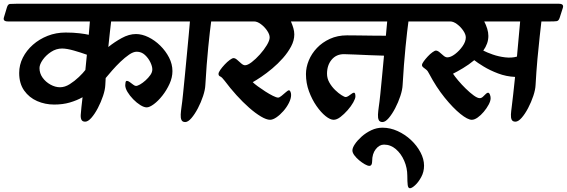

<svg xmlns="http://www.w3.org/2000/svg" viewBox="-86 -626 3015 1021"><path d="M-65 -534 -49 -587Q-44 -604 -33 -605Q-22 -606 0 -606H905Q933 -606 926 -584L909 -531Q904 -515 893 -513.5Q882 -512 860 -512H505Q502 -491 498.5 -456Q495 -421 490 -376Q522 -402 561 -423.5Q600 -445 637 -445Q669 -445 703 -428.5Q737 -412 766 -383.5Q795 -355 813 -320Q831 -285 831 -248Q831 -214 815.5 -180Q800 -146 777.5 -117.5Q755 -89 732 -72Q709 -55 694 -55Q680 -55 660.5 -67Q641 -79 622.5 -98Q604 -117 592 -137Q580 -157 580 -173Q580 -179 581.5 -187.5Q583 -196 589 -196Q595 -196 604 -189.5Q613 -183 622 -176Q631 -169 637 -169Q645 -169 659 -177Q673 -185 688 -198.5Q703 -212 713.5 -227Q724 -242 724 -257Q724 -273 713.5 -295Q703 -317 684.5 -334Q666 -351 641 -351Q623 -351 600.5 -335.5Q578 -320 554.5 -297.5Q531 -275 510.5 -251.5Q490 -228 476 -211L474 -174Q473 -149 462 -116Q451 -83 434.5 -51.5Q418 -20 400 0.5Q382 21 367 21Q352 21 347 10.5Q342 0 343.5 -17.5Q345 -35 347 -56L353 -109Q323 -92 285.5 -81Q248 -70 202 -70Q154 -70 111.5 -88.5Q69 -107 42.5 -144.5Q16 -182 16 -238Q16 -281 35.5 -319.5Q55 -358 89 -388Q123 -418 167.5 -435.5Q212 -453 263 -453Q304 -453 337 -449Q370 -445 386 -441L392 -512H-44Q-72 -512 -65 -534ZM124 -264Q124 -236 140.5 -213Q157 -190 182.5 -176Q208 -162 233 -162Q259 -162 285 -178.5Q311 -195 333.5 -216.5Q356 -238 368 -254L376 -335Q346 -346 307.5 -357Q269 -368 244 -368Q213 -368 185.5 -350Q158 -332 141 -307.5Q124 -283 124 -264Z M806 -534 822 -587Q827 -604 836.5 -605Q846 -606 860 -606H1106Q1134 -606 1127 -584L1110 -531Q1105 -515 1094 -513.5Q1083 -512 1061 -512H1037Q1034 -491 1030 -456Q1026 -421 1021.5 -376Q1017 -331 1013 -279.5Q1009 -228 1006 -174Q1005 -149 994 -115.5Q983 -82 966.5 -50.5Q950 -19 932 2Q914 23 899 23Q884 23 879 12Q874 1 875 -17Q876 -35 879 -56Q883 -82 887.5 -127.5Q892 -173 897.5 -228Q903 -283 908 -338Q913 -393 917.5 -439Q922 -485 924 -512H826Q799 -512 806 -534Z M1006 -534 1022 -587Q1027 -604 1037 -605Q1047 -606 1061 -606H1566Q1594 -606 1587 -584L1570 -531Q1565 -515 1554 -513.5Q1543 -512 1521 -512H1461Q1469 -494 1474 -476.5Q1479 -459 1479 -443Q1479 -411 1462 -379Q1445 -347 1418.5 -317Q1392 -287 1361.5 -261.5Q1331 -236 1303.5 -217.5Q1276 -199 1258 -189Q1267 -180 1285.5 -166.5Q1304 -153 1325 -139.5Q1346 -126 1365 -116.5Q1384 -107 1393 -107Q1400 -107 1412 -117Q1424 -127 1435 -136.5Q1446 -146 1450 -146Q1455 -146 1458.5 -138.5Q1462 -131 1462 -121Q1462 -102 1450.5 -79Q1439 -56 1421 -35.5Q1403 -15 1384 -2Q1365 11 1350 11Q1331 11 1301.5 -6.5Q1272 -24 1238.5 -53.5Q1205 -83 1171.5 -120Q1138 -157 1109 -196Q1094 -216 1085 -219.5Q1076 -223 1076 -233Q1076 -241 1085.5 -254.5Q1095 -268 1108.5 -282.5Q1122 -297 1135.5 -307Q1149 -317 1156 -317Q1165 -317 1175.5 -307.5Q1186 -298 1197 -288.5Q1208 -279 1217 -279Q1231 -279 1252.5 -295.5Q1274 -312 1296 -336.5Q1318 -361 1333 -386Q1348 -411 1348 -427Q1348 -443 1334.5 -463Q1321 -483 1301.5 -497.5Q1282 -512 1265 -512H1027Q999 -512 1006 -534Z M1466 -534 1482 -587Q1487 -604 1497 -605Q1507 -606 1521 -606H2179Q2207 -606 2200 -584L2183 -531Q2178 -515 2167 -513.5Q2156 -512 2134 -512H2086Q2083 -491 2079 -456Q2075 -421 2070.5 -376Q2066 -331 2062 -279.5Q2058 -228 2055 -174Q2054 -149 2043 -115.5Q2032 -82 2015.5 -50.5Q1999 -19 1981 2Q1963 23 1948 23Q1933 23 1928 12Q1923 1 1924 -17Q1925 -35 1928 -56Q1932 -82 1936.5 -126Q1941 -170 1946 -223.5Q1951 -277 1956 -330Q1924 -331 1882 -332.5Q1840 -334 1802 -336Q1764 -338 1743 -338Q1702 -338 1677.5 -308.5Q1653 -279 1653 -234Q1653 -209 1665.5 -187Q1678 -165 1696 -147.5Q1714 -130 1730 -120Q1746 -110 1752 -110Q1761 -110 1775.5 -121.5Q1790 -133 1796 -133Q1801 -133 1802.5 -127Q1804 -121 1804 -113Q1804 -102 1792.5 -81.5Q1781 -61 1762.5 -40Q1744 -19 1724.5 -4Q1705 11 1688 11Q1670 11 1645.5 -8.5Q1621 -28 1597 -62.5Q1573 -97 1557 -140.5Q1541 -184 1541 -232Q1541 -268 1556 -304.5Q1571 -341 1599.5 -371Q1628 -401 1668.5 -419.5Q1709 -438 1759 -438Q1782 -438 1819 -437.5Q1856 -437 1895.5 -436.5Q1935 -436 1966 -436L1973 -512H1487Q1459 -512 1466 -534Z M2094 375Q2084 375 2082 357.5Q2080 340 2080 309Q2080 267 2063.5 229Q2047 191 2019 167Q1991 143 1956 143Q1931 143 1912 167.5Q1893 192 1893 231Q1893 256 1878 256Q1869 256 1854 247.5Q1839 239 1824 226.5Q1809 214 1798.5 200Q1788 186 1788 174Q1788 160 1801.5 140Q1815 120 1837.5 100Q1860 80 1888.5 66.5Q1917 53 1948 53Q1989 53 2028.5 71Q2068 89 2099.5 118.5Q2131 148 2150 184Q2169 220 2169 255Q2169 288 2154 315.5Q2139 343 2121.5 359Q2104 375 2094 375Z M2080 -534 2096 -587Q2101 -604 2111 -605Q2121 -606 2134 -606H2886Q2914 -606 2907 -584L2890 -531Q2885 -515 2874 -513.5Q2863 -512 2841 -512H2793Q2790 -484 2784 -432Q2778 -380 2772 -313Q2766 -246 2762 -174Q2761 -149 2750 -116Q2739 -83 2722.5 -51.5Q2706 -20 2688 0.5Q2670 21 2655 21Q2640 21 2635 10.5Q2630 0 2631 -17.5Q2632 -35 2635 -56Q2638 -81 2643 -124Q2648 -167 2653 -217Q2606 -219 2562.5 -235.5Q2519 -252 2485.5 -272.5Q2452 -293 2436 -306Q2407 -282 2376 -263.5Q2345 -245 2323 -234Q2332 -220 2350.5 -198Q2369 -176 2391 -154.5Q2413 -133 2433 -118.5Q2453 -104 2465 -104Q2474 -104 2482 -111.5Q2490 -119 2497 -126Q2504 -133 2509 -133Q2515 -133 2519 -123.5Q2523 -114 2523 -104Q2523 -89 2512.5 -69.5Q2502 -50 2486.5 -31.5Q2471 -13 2454 -1Q2437 11 2423 11Q2401 11 2362 -20.5Q2323 -52 2278.5 -107Q2234 -162 2196 -234Q2189 -249 2180 -256Q2171 -263 2164.5 -268Q2158 -273 2158 -280Q2158 -287 2167 -299.5Q2176 -312 2188.5 -325.5Q2201 -339 2213.5 -348Q2226 -357 2232 -357Q2241 -357 2251.5 -348Q2262 -339 2272.5 -330Q2283 -321 2293 -321Q2311 -321 2334 -338.5Q2357 -356 2374 -380.5Q2391 -405 2391 -427Q2391 -443 2377.5 -463Q2364 -483 2344.5 -497.5Q2325 -512 2308 -512H2101Q2073 -512 2080 -534ZM2484 -357Q2503 -347 2534.5 -336Q2566 -325 2600.5 -321Q2635 -317 2663 -325L2680 -512H2489Q2499 -493 2505 -473Q2511 -453 2511 -435Q2511 -414 2504 -394.5Q2497 -375 2484 -357Z"/></svg>

Font: Alkatra
Style: Regular
Weight: 400
Designer: Suman Bhandary
Version: Version 1.100;gftools[0.9.22]